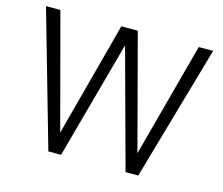

<svg xmlns="http://www.w3.org/2000/svg" viewBox="-102 -857 1152 992"><g transform="rotate(15 474.0 -361.0)"><path d="M844 -722 680 -110 518 -722H430L267 -110L104 -722H27L233 0H301L474 -632L646 0H714L921 -722Z"/></g></svg>

Font: Perun Light
Style: Regular
Weight: 300
Foundry: Copyright (c) Stefan Peev, Context Ltd, 2016
Version: Version 1.089